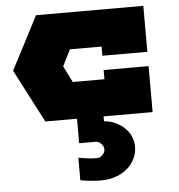

<svg xmlns="http://www.w3.org/2000/svg" viewBox="-56 -573 873 936"><g transform="rotate(-5 380.0 -105.0)"><path d="M460 -180V-225H680V0H440V24Q470 26 495.5 38Q521 50 540 68Q559 86 569.5 110Q580 134 580 160Q580 190 567.5 217Q555 244 531.5 265Q508 286 474.5 298Q441 310 400 310Q381 310 363 308.5Q345 307 331 305Q314 303 300 300V190Q314 193 330 195Q358 200 390 200Q405 200 417.5 187.5Q430 175 430 160Q430 145 417.5 132.5Q405 120 390 120H310V0H155L20 -260L155 -520H680V-295H460V-340H305L265 -260L305 -180Z"/></g></svg>

Font: Imperial One
Style: Regular
Weight: 400
Designer: Jovanny Lemonad
Foundry: Jovanny Lemonad
Version: Version 1.000